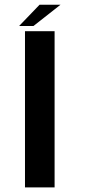

<svg xmlns="http://www.w3.org/2000/svg" viewBox="-20 -810 367 830"><path d="M88 0V-675H216V0ZM62.5 -697.5 151 -789.5H241.5L124.5 -697.5Z"/></svg>

Font: Anybody ExtraExpanded Medium
Style: Regular
Weight: 500
Width: 8
Designer: Tyler Finck
Foundry: Etcetera Type Company
Version: Version 1.010; ttfautohint (v1.8.3) -l 8 -r 50 -G 200 -x 14 